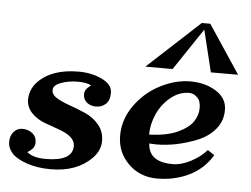

<svg xmlns="http://www.w3.org/2000/svg" viewBox="-55 -525 762 583"><g transform="rotate(5 325.5 -234.0)"><path d="M43.9 -38.1Q62.5 -22 100.6 -22Q183.1 -22 183.1 -68.8Q183.1 -98.1 130.9 -115.7Q109.4 -123 87.6 -131.3Q65.9 -139.6 49.8 -155.8Q33.7 -171.9 32.2 -194.8Q32.2 -228 54.2 -251Q95.7 -294.9 178.2 -294.9Q218.8 -294.9 250 -279.5Q281.2 -264.2 281.2 -239.7Q281.2 -215.3 268.8 -204.6Q256.3 -193.8 239.7 -193.8Q223.1 -193.8 211.7 -202.9Q200.2 -211.9 200.2 -228Q200.2 -244.1 219.2 -255.9Q207.5 -264.2 178.7 -264.2Q149.9 -264.2 127 -255.6Q104 -247.1 104 -232.4Q104 -217.8 120.8 -208Q137.7 -198.2 161.6 -189.9Q185.5 -181.6 209.5 -170.9Q233.4 -160.2 250.2 -140.1Q267.1 -120.1 267.1 -90.8Q267.1 -61.5 243.2 -37.6Q197.8 7.8 119.1 7.8Q77.6 7.8 45.7 -3.4Q13.7 -14.6 0 -30Q-13.7 -45.4 -13.7 -64Q-13.7 -82.5 -3.4 -94.7Q6.8 -106.9 23.7 -106.9Q40.5 -106.9 53.5 -96.9Q66.4 -86.9 66.4 -68.6Q66.4 -50.3 43.9 -38.1Z M410.6 -96.2Q413.6 -40 486.3 -40Q513.2 -40 542.2 -55.4Q571.3 -70.8 589.4 -91.8L610.4 -78.1Q569.8 -10.3 481 4.9Q461.4 7.8 443.4 7.8Q390.6 7.8 355.5 -27.1Q320.3 -62 320.3 -112.3Q320.3 -162.6 351.1 -205.3Q381.8 -248 428 -271.5Q474.1 -294.9 519 -294.9Q564 -294.9 596.9 -274.4Q629.9 -253.9 630.6 -219.2Q631.3 -184.6 610.4 -159.4Q589.4 -134.3 557.1 -121.1Q493.2 -95.2 431.6 -95.2ZM407.7 -123Q461.9 -125 494.9 -140.4Q527.8 -155.8 540.8 -175.5Q553.7 -195.3 553.7 -217Q553.7 -238.8 542.5 -249.3Q531.2 -259.8 518.6 -259.8Q487.3 -259.8 461.2 -238Q435.1 -216.3 421.4 -185.3Q407.7 -154.3 407.7 -123ZM537.6 -474.6H563.5L661.1 -327.6H578.1L546.9 -455.1L461.4 -327.6H378.4Z"/></g></svg>

Font: Niconne
Style: Regular
Weight: 400
Designer: Vernon Adams
Foundry: Vernon Adams
Version: Version 1.002